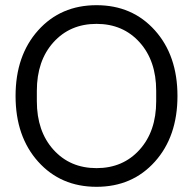

<svg xmlns="http://www.w3.org/2000/svg" viewBox="-20 -710 744 740"><path d="M577 -87Q490 10 352 10Q214 10 127 -87Q40 -184 40 -340Q40 -496 127 -593Q214 -690 352 -690Q490 -690 577 -593Q664 -496 664 -340Q664 -184 577 -87ZM122 -320Q122 -204 186 -133Q250 -62 352 -62Q454 -62 518 -133Q582 -204 582 -320V-360Q582 -476 518 -547Q454 -618 352 -618Q250 -618 186 -547Q122 -476 122 -360Z"/></svg>

Font: TASA Orbiter Display
Style: Regular
Weight: 400
Designer: Weizhong Zhang
Version: Version 1.000;Glyphs 3.1.2 (3151)